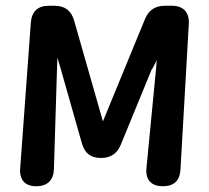

<svg xmlns="http://www.w3.org/2000/svg" viewBox="-20 -608 725 666"><path d="M105 38H106C144 38 166 17 167 -21L178 -378C178 -387 179 -397 179 -408L189 -375L264 -111C274 -76 295 -60 330 -60C364 -60 386 -75 399 -106L509 -374C504 -362 507 -365 524 -400C523 -391 522 -383 522 -377L488 -25C484 16 505 38 545 38C583 38 604 19 606 -20L635 -526C637 -565 616 -588 577 -588H552C518 -588 496 -573 483 -542L337 -187L237 -537C227 -572 204 -588 169 -588H149C111 -588 90 -568 87 -530L50 -24C47 16 67 38 105 38Z"/></svg>

Font: 寒蝉团圆体 Round
Style: Regular
Weight: 500
Designer: 寒蝉字型
Version: Version 2.700;Glyphs 3.1.1 (3135)